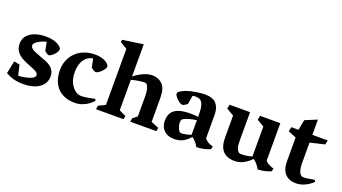

<svg xmlns="http://www.w3.org/2000/svg" viewBox="-58 -1246 3179 1785"><g transform="rotate(20 1531.0 -353.5)"><path d="M169.4 -380.9Q163.6 -374.5 160.9 -368.4Q158.2 -362.3 158.2 -353.5Q158.2 -340.8 169.2 -329.6Q180.2 -318.4 203.1 -307.6Q217.3 -301.3 265.1 -283.2Q299.3 -271 320.1 -262.7Q340.8 -254.4 357.9 -244.1Q385.3 -227.5 401.6 -202.4Q418 -177.2 418 -143.6Q418 -88.9 387.2 -54Q356.4 -19 307.4 -3.4Q258.3 12.2 202.1 12.2Q147.9 12.2 106.2 1Q64.5 -10.3 26.4 -32.7L52.2 -157.7L108.4 -146.5L132.3 -44.9Q167 -44.9 210.9 -55.4Q254.9 -65.9 276.9 -82Q291 -91.8 291 -107.9Q291 -119.6 282 -128.9Q272.9 -138.2 252.9 -147.9Q240.7 -153.8 206.5 -167.5Q178.7 -178.2 158.7 -187Q138.7 -195.8 120.6 -206.1Q85 -226.6 63.7 -256.6Q42.5 -286.6 42.5 -331.1Q42.5 -379.9 71.8 -412.4Q101.1 -444.8 147.9 -460.4Q194.8 -476.1 247.1 -476.1Q317.9 -476.1 361.3 -455.6Q411.6 -428.2 411.6 -406.7Q411.6 -391.1 397.2 -371.1Q382.8 -351.1 364 -336.4Q345.2 -321.8 335 -321.8Q324.7 -321.8 311 -330.8Q297.4 -339.8 289.6 -349.6L273.9 -432.1Q248.5 -427.7 217.5 -412.8Q186.5 -397.9 169.4 -380.9Z M652.3 -387.7Q632.3 -361.3 623.3 -326.9Q614.3 -292.5 614.3 -258.8Q614.3 -218.8 623.3 -186.3Q632.3 -153.8 651.9 -125.5Q691.9 -67.9 749.5 -67.9Q775.9 -67.9 819.6 -75.9Q863.3 -84 878.4 -88.9L887.7 -73.2Q872.1 -52.7 845.7 -33Q819.3 -13.2 783.9 -0.5Q748.5 12.2 709.5 12.2Q637.2 12.2 585.2 -17.1Q533.2 -46.4 505.9 -100.1Q478.5 -153.8 478.5 -225.6Q478.5 -301.8 513.2 -358.4Q547.9 -415 606.4 -445.1Q665 -475.1 734.9 -475.1Q763.7 -475.1 787.6 -470.7Q811.5 -466.3 833.5 -456.5Q853 -447.3 867.7 -433.3Q882.3 -419.4 882.3 -408.2Q882.3 -393.6 866.7 -373.3Q851.1 -353 830.8 -338.1Q810.5 -323.2 798.8 -323.2Q788.1 -323.2 773.4 -331.8Q758.8 -340.3 749.5 -351.1L731.9 -434.6Q683.1 -426.8 652.3 -387.7Z M1522 -34.2 1514.2 0H1256.8L1264.2 -36.6L1307.1 -69.8V-269.5Q1307.1 -314 1298.6 -343Q1290 -372.1 1278.3 -382.3Q1270.5 -388.7 1260.3 -388.7Q1236.3 -388.7 1194.8 -381.8Q1153.3 -375 1129.4 -367.2V-65.9L1197.8 -33.2L1189.9 0H918.5L925.3 -37.1L991.7 -68.8V-623.5L921.4 -666.5L925.8 -689.5L1129.4 -718.8V-400.9Q1227.5 -475.6 1304.7 -475.6Q1364.3 -475.6 1404.5 -436.8Q1444.8 -397.9 1444.8 -302.7V-65.9Z M1630.4 -242.2Q1654.8 -252.9 1687.7 -257.8Q1720.7 -262.7 1755.9 -262.7Q1802.2 -262.7 1835 -257.3V-283.7Q1835 -390.1 1796.9 -415.5Q1788.6 -421.4 1774.7 -424.3Q1760.7 -427.2 1745.6 -427.2Q1732.4 -427.2 1719.7 -423.8L1705.6 -339.8Q1694.8 -329.1 1680.2 -320.8Q1665.5 -312.5 1657.2 -312.5Q1645.5 -312.5 1625 -326.7Q1604.5 -340.8 1588.6 -360.1Q1572.8 -379.4 1572.8 -394.5Q1572.8 -406.7 1593.3 -419.9Q1613.8 -433.1 1638.2 -442.4Q1681.2 -459 1737.1 -467.5Q1793 -476.1 1826.7 -476.1Q1903.8 -476.1 1938.2 -436.5Q1972.7 -397 1972.7 -329.1V-96.7Q1985.8 -77.6 2006.6 -65.2Q2027.3 -52.7 2057.1 -45.4L2050.8 -17.1Q1991.2 10.7 1915.5 12.2Q1901.9 -12.7 1886 -31.2Q1870.1 -49.8 1848.1 -64.5Q1822.8 -30.8 1784.4 -9.3Q1746.1 12.2 1695.3 12.2Q1646 12.2 1614.7 -7.3Q1583.5 -26.9 1569.8 -56.6Q1556.2 -86.4 1556.2 -117.7Q1556.2 -164.6 1574 -194.8Q1591.8 -225.1 1630.4 -242.2ZM1738.3 -60.5Q1757.3 -60.5 1786.9 -66.9Q1816.4 -73.2 1835 -80.6V-225.1Q1795.9 -219.2 1766.6 -211.2Q1737.3 -203.1 1720.5 -194.8Q1703.6 -186.5 1699.2 -181.2Q1692.4 -171.9 1692.4 -149.9Q1692.4 -127.9 1701.9 -102.5Q1711.4 -77.1 1723.6 -66.4Q1729 -60.5 1738.3 -60.5Z M2063 -422.9 2071.8 -463.9H2273.9V-189.5Q2273.9 -139.2 2281 -114.7Q2288.1 -90.3 2301.3 -77.6Q2306.6 -72.8 2312.3 -70.6Q2317.9 -68.4 2325.7 -68.4Q2351.6 -68.4 2383.3 -72.8Q2415 -77.1 2435.5 -84.5V-380.4L2365.2 -421.9L2373 -463.9H2573.2V-95.7Q2584 -76.2 2610.6 -63Q2637.2 -49.8 2657.7 -45.9L2650.4 -16.1Q2630.4 -6.3 2593.8 2.9Q2557.1 12.2 2522 12.2Q2514.6 -3.9 2494.4 -29.5Q2474.1 -55.2 2453.6 -66.4Q2421.9 -32.2 2379.9 -10Q2337.9 12.2 2292.5 12.2Q2136.2 12.2 2136.2 -162.1V-380.4Z M2681.6 -463.9H2752.4L2772 -565.9L2890.1 -614.7V-463.9H3042L3034.2 -421.4L2890.1 -387.2V-179.2Q2890.1 -142.6 2898.9 -112.3Q2907.7 -82 2924.3 -70.3Q2932.1 -64 2947.3 -64Q2964.4 -64 3002.9 -70.1Q3041.5 -76.2 3055.2 -79.1L3062.5 -60.5Q3033.7 -31.2 2989.7 -9.5Q2945.8 12.2 2898.9 12.2Q2831.5 12.2 2792 -28.6Q2752.4 -69.3 2752.4 -154.3V-387.2L2672.9 -420.4Z"/></g></svg>

Font: Vesper Libre
Style: Bold
Weight: 700
Designer: Robert Keller & Kimya Gandhi
Foundry: Mota Italic
Version: Version 1.058